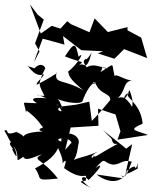

<svg xmlns="http://www.w3.org/2000/svg" viewBox="-53 -822 729 899"><path d="M237 -317C197 -335 212 -348 235 -303C231 -295 201 -315 237 -322C237 -322 223 -361 211 -361C253 -340 326 -333 333 -348C372 -455 414 -440 384 -429C377 -462 393 -409 393 -435C415 -374 471 -389 462 -348C487 -388 433 -311 377 -256L365 -346L304 -332L233 -323ZM469 -173C478 -139 486 -151 497 -148C385 -88 388 -75 387 -103C390 -70 349 -83 406 -112C324 -77 297 -87 254 -48C312 -64 307 -121 316 -155C319 -200 230 -218 234 -159C186 -174 271 -186 282 -154L252 -120L278 -225L408 -233L406 -313L488 -286L511 -207L497 -168L640 -190C588 -212 538 -210 615 -243C605 -350 516 -370 554 -388C518 -381 522 -323 553 -400C593 -307 532 -301 586 -291C563 -320 530 -406 480 -345C549 -399 512 -438 572 -448C538 -435 464 -503 490 -446C461 -530 498 -533 417 -484C444 -525 386 -513 451 -502C439 -493 385 -539 343 -499C373 -504 321 -526 347 -546C347 -546 350 -534 376 -575C350 -477 342 -537 316 -515C340 -541 343 -521 251 -558C296 -626 300 -624 315 -556C348 -588 309 -518 266 -487C271 -463 274 -452 337 -399C248 -453 198 -426 212 -482C230 -485 137 -434 119 -425C114 -437 152 -461 152 -474C107 -456 76 -522 75 -513C144 -493 97 -494 111 -505C143 -534 159 -507 159 -502C119 -421 131 -427 155 -373C114 -372 98 -392 163 -362C77 -370 100 -349 121 -339C39 -338 59 -358 69 -295C86 -347 56 -349 66 -309C127 -264 134 -240 149 -226C135 -220 105 -210 187 -197C138 -219 33 -193 65 -178C-5 -235 23 -173 25 -205C-39 -180 -6 -223 -33 -210C-13 -182 -7 -151 5 -157C-30 -157 27 -110 3 -125C37 -50 24 -122 8 -141C51 -90 4 -50 56 -88C66 -62 117 -93 144 -99C91 -71 143 -84 218 14C103 26 148 16 112 -32C97 -31 193 -65 219 -129C258 -47 231 -51 236 -52C259 -84 258 -68 247 -35C344 36 355 -26 349 20C355 34 280 11 371 57C304 13 336 -8 362 21C412 -28 438 -67 394 -35C447 -94 424 -60 476 -51C518 -53 518 -77 564 -65C535 11 533 14 505 -7C545 22 525 12 399 -5C474 52 534 21 545 -28C514 10 566 -18 592 -33C585 -112 597 -35 580 -35C585 -53 540 -32 533 -3L566 -147L538 -126L429 -213ZM123 -754 152 -730 111 -619 132 -581 107 -532 112 -549 147 -641 249 -613 242 -653 328 -587 430 -582 405 -572 483 -547 528 -592 636 -550 608 -646 544 -680V-695L452 -672L390 -736L366 -671L279 -709L262 -723L230 -688L189 -701L138 -665L87 -802Z"/></svg>

Font: Hussar Lance
Style: ExBd
Weight: 700
Foundry: Cannot Into Space Fonts, PlusOne Fonts
Version: Version 2.270